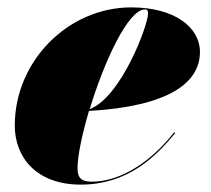

<svg xmlns="http://www.w3.org/2000/svg" viewBox="-20 -490 572 520"><path d="M190 -34C190 -68.5 202.5 -127 221 -189.5C438.5 -202 521.5 -266.5 521.5 -349C521.5 -416.5 452.5 -470 335.5 -470C165 -470 20 -325 20 -150C20 -65 77.5 10 198.5 10C325 10 400.5 -64 454.5 -129.5L451.5 -131.5C377 -37 293.5 2 229.5 2C203 2 190 -5.5 190 -34ZM372.5 -464.5C379 -464.5 381 -461 381 -453.5C381 -422 308.5 -227 223 -194.5C261.5 -322 327 -464.5 372.5 -464.5Z"/></svg>

Font: Bodoni* 48pt Fatface
Style: Italic
Weight: 900
Italic angle: -13°
Version: Version 2.3